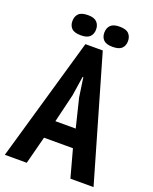

<svg xmlns="http://www.w3.org/2000/svg" viewBox="-160 -942 820 1029"><g transform="rotate(20 250.0 -428.0)"><path d="M328 -158H163L122 0H-3L200 -705H299L503 0H371ZM190 -262H306L266 -425L250 -535H246L229 -424ZM92 -798Q92 -824 107.5 -840Q123 -856 161 -856Q196 -856 211.5 -840Q227 -824 227 -798Q227 -772 211.5 -756.5Q196 -741 161 -741Q123 -741 107.5 -756.5Q92 -772 92 -798ZM274 -798Q274 -824 289.5 -840Q305 -856 341 -856Q378 -856 393.5 -840Q409 -824 409 -798Q409 -772 393.5 -756.5Q378 -741 341 -741Q305 -741 289.5 -756.5Q274 -772 274 -798Z"/></g></svg>

Font: PT Sans Narrow
Style: Bold
Weight: 700
Width: 3
Designer: A.Korolkova, O.Umpeleva, V.Yefimov
Foundry: ParaType Ltd
Version: Version 2.003W OFL